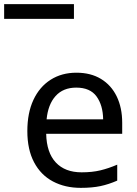

<svg xmlns="http://www.w3.org/2000/svg" viewBox="-77 -897 661 927"><path d="M292 -546Q361 -546 410.5 -516Q460 -486 486.5 -431.5Q513 -377 513 -304V-251H146Q148 -160 192.5 -112.5Q237 -65 317 -65Q368 -65 407.5 -74.5Q447 -84 489 -102V-25Q448 -7 408 1.5Q368 10 313 10Q237 10 178.5 -21Q120 -52 87.5 -113.5Q55 -175 55 -264Q55 -352 84.5 -415Q114 -478 167.5 -512Q221 -546 292 -546ZM291 -474Q228 -474 191.5 -433.5Q155 -393 148 -321H421Q420 -389 389 -431.5Q358 -474 291 -474ZM-57 -806V-877H280V-806Z"/></svg>

Font: Noto Sans Tifinagh Air
Style: Regular
Weight: 400
Designer: JamraPatel
Foundry: JamraPatel LLC
Version: Version 2.006; ttfautohint (v1.8.4.7-5d5b)